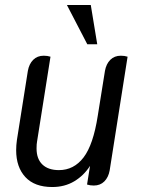

<svg xmlns="http://www.w3.org/2000/svg" viewBox="-20 -740 566 772"><path d="M45 -136Q45 -156 48 -177L92 -455Q97 -483 113.5 -499.5Q130 -516 156 -516Q171 -516 183 -512L129 -171Q127 -161 127 -143Q127 -101 150.5 -78.5Q174 -56 217 -56Q277 -56 316 -107Q355 -158 373 -274L402 -455Q407 -483 423.5 -499.5Q440 -516 466 -516Q481 -516 493 -512L421 -55Q416 -27 399.5 -10.5Q383 6 357 6Q342 6 330 2L342 -73Q317 -34 278.5 -11Q240 12 190 12Q119 12 82 -28Q45 -68 45 -136ZM249 -720H345L371 -562H331Z"/></svg>

Font: Thasadith
Style: Bold Italic
Weight: 700
Italic angle: -9°
Designer: Cadson Demak Co.,Ltd.
Foundry: Cadson Demak Co.,Ltd.
Version: Version 1.000; ttfautohint (v1.6)